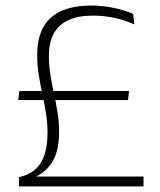

<svg xmlns="http://www.w3.org/2000/svg" viewBox="-20 -669 574 689"><path d="M45.5 -310 49.5 -342.5H443L439.5 -310ZM103.5 -35.5H495V0H48V-33L62 -37Q92 -46 111.5 -65.8Q131 -85.5 140.8 -117.2Q150.5 -149 150.5 -192.5Q150.5 -228.5 145 -262.5Q139.5 -296.5 132.2 -330.2Q125 -364 119.2 -399Q113.5 -434 113.5 -472.5Q113.5 -561 161.8 -605Q210 -649 308 -649Q349.5 -649 389 -640.5Q428.5 -632 458 -619L462 -581.5Q426 -597.5 389 -605.2Q352 -613 313 -613Q261.5 -613 226.5 -597.2Q191.5 -581.5 173.5 -549.8Q155.5 -518 155.5 -469.5Q155.5 -433.5 161 -399.8Q166.5 -366 173.8 -332.5Q181 -299 186.5 -265.2Q192 -231.5 192 -195.5Q192 -130.5 170.2 -92.2Q148.5 -54 107 -34Z"/></svg>

Font: Anek Latin Medium ExtraLight
Style: Regular
Weight: 250
Version: Version 1.003